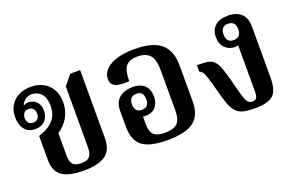

<svg xmlns="http://www.w3.org/2000/svg" viewBox="-75 -838 1735 1129"><g transform="rotate(-20 792.0 -274.0)"><path d="M293 11Q200 11 156.5 -19Q113 -49 113 -120V-271Q165 -285 201 -319.5Q237 -354 237 -415Q237 -465 214 -490.5Q191 -516 157 -516Q129 -516 112 -501.5Q95 -487 89 -469H90Q106 -480 125 -478Q154 -476 172.5 -456Q191 -436 191 -401Q191 -363 168.5 -339.5Q146 -316 107 -316Q64 -316 41 -345Q18 -374 18 -421Q18 -484 58.5 -521.5Q99 -559 164 -559Q233 -559 273.5 -517.5Q314 -476 314 -409Q314 -360 291.5 -318.5Q269 -277 225 -248V-108Q225 -69 240 -52Q255 -35 293 -35Q329 -35 344.5 -52.5Q360 -70 360 -112V-490L410 -552H472V-125Q472 -51 426.5 -20Q381 11 293 11ZM108 -356Q127 -356 137 -367.5Q147 -379 147 -398Q147 -417 137 -429Q127 -441 108 -441Q89 -441 79 -429Q69 -417 69 -398Q69 -379 79 -367.5Q89 -356 108 -356Z M815 11Q705 11 658 -25.5Q611 -62 611 -147V-245Q611 -300 643 -326.5Q675 -353 727 -353Q777 -353 802 -327.5Q827 -302 827 -259Q827 -216 804.5 -191.5Q782 -167 740 -167Q733 -167 726 -169V-122Q726 -73 747 -54Q768 -35 817 -35Q868 -35 892.5 -57Q917 -79 917 -141V-388Q917 -458 891.5 -485Q866 -512 816 -512Q763 -512 742 -485Q721 -458 721 -392Q692 -389 666 -392Q640 -395 623.5 -407Q607 -419 607 -445Q607 -496 661.5 -527.5Q716 -559 814 -559Q928 -559 979.5 -514Q1031 -469 1031 -379V-152Q1031 -66 980 -27.5Q929 11 815 11ZM734 -208Q779 -208 779 -259Q779 -282 768.5 -295Q758 -308 735 -308Q711 -308 700 -294.5Q689 -281 689 -258Q689 -235 700 -221.5Q711 -208 734 -208Z M1364 11Q1318 11 1290 4Q1262 -3 1244.5 -22Q1227 -41 1214.5 -75Q1202 -109 1188 -164Q1172 -223 1162.5 -252.5Q1153 -282 1145 -291.5Q1137 -301 1127 -304V-344H1145Q1180 -344 1201.5 -339Q1223 -334 1238 -316Q1250 -303 1261 -274Q1272 -245 1289 -180Q1305 -115 1315 -83.5Q1325 -52 1335 -42Q1345 -32 1362 -32Q1378 -32 1386.5 -41.5Q1395 -51 1395 -81V-371Q1385 -368 1374 -368Q1338 -368 1313 -392.5Q1288 -417 1288 -461Q1288 -505 1316 -530.5Q1344 -556 1396 -556Q1450 -556 1479.5 -528.5Q1509 -501 1509 -446V-127Q1509 -47 1476 -18Q1443 11 1364 11ZM1381 -409Q1428 -409 1428 -460Q1428 -511 1381 -511Q1336 -511 1336 -460Q1336 -409 1381 -409Z"/></g></svg>

Font: Noto Serif Thai SemiCondensed SemiBold
Style: Regular
Weight: 600
Width: 4
Designer: Monotype Design Team
Foundry: Monotype Imaging Inc.
Version: Version 2.002; ttfautohint (v1.8.4.7-5d5b)